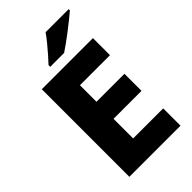

<svg xmlns="http://www.w3.org/2000/svg" viewBox="-276 -1019 1107 1107"><g transform="rotate(-45 277.5 -465.5)"><path d="M501 0H84V-714H501V-575H256V-440H484V-301H256V-141H501ZM520 -921Q504 -907 479 -887Q454 -867 425.5 -845Q397 -823 370 -803.5Q343 -784 323 -771H210V-785Q227 -803 249.5 -828.5Q272 -854 294.5 -881.5Q317 -909 332 -931H520Z"/></g></svg>

Font: Noto Kufi Arabic ExtraBold
Style: Regular
Weight: 800
Designer: Monotype Design Team, David Williams, Khaled Hosny
Foundry: Google LLC
Version: Version 2.109; ttfautohint (v1.8.4.7-5d5b)